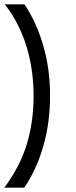

<svg xmlns="http://www.w3.org/2000/svg" viewBox="-20 -740 349 886"><path d="M93 -720Q148 -638 179.5 -530Q211 -422 211 -298Q211 -173 179.5 -64.5Q148 44 92 126H0Q72 29 103.5 -74Q135 -177 135 -298Q135 -354 127.5 -410Q120 -466 104 -520Q88 -574 62.5 -625Q37 -676 2 -720Z"/></svg>

Font: Afrihost Sans
Style: Regular
Weight: 400
Designer: Afrihost SP Pty Ltd
Version: Version 1.000